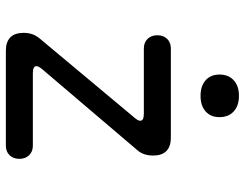

<svg xmlns="http://www.w3.org/2000/svg" viewBox="-108 -708 817 640"><g transform="rotate(90 300.0 -388.5)"><path d="M150 0Q120 0 105 -15Q90 -30 90 -59Q90 -75 94.5 -88Q99 -101 109 -113L373 -429Q378 -435 380.5 -439.5Q383 -444 383 -448Q383 -454 377 -457Q371 -460 358 -460H142Q122 -460 110 -472.5Q98 -485 98 -505Q98 -525 110 -537.5Q122 -550 142 -550H439Q469 -550 484 -535Q499 -520 499 -491Q499 -475 494.5 -461.5Q490 -448 480 -437L211 -121Q206 -115 203.5 -110Q201 -105 201 -101Q201 -96 207 -93Q213 -90 225 -90H466Q486 -90 498 -77.5Q510 -65 510 -45Q510 -25 498 -12.5Q486 0 466 0ZM300 -649Q267 -649 248 -666Q229 -683 229 -712Q229 -742 248 -759.5Q267 -777 300 -777Q333 -777 352 -759.5Q371 -742 371 -712Q371 -683 352 -666Q333 -649 300 -649Z"/></g></svg>

Font: Maple Mono NL
Style: Regular
Weight: 400
Monospace: yes
Designer: subframe7536
Version: Version 7.000